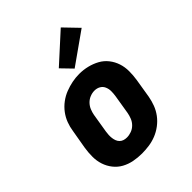

<svg xmlns="http://www.w3.org/2000/svg" viewBox="-223 -914 1046 1046"><g transform="rotate(-45 300.0 -391.5)"><path d="M256 8Q224 8 193 2Q162 -4 135.5 -18.5Q109 -33 90 -57Q71 -81 61.5 -110Q52 -139 52 -171Q52 -203 57 -235L76 -345Q80 -373 90 -399.5Q100 -426 117.5 -449.5Q135 -473 159 -491Q183 -509 210 -519.5Q237 -530 264.5 -535.5Q292 -541 320 -541Q352 -541 382.5 -533.5Q413 -526 439.5 -511.5Q466 -497 485 -473Q504 -449 513.5 -420Q523 -391 523 -359Q523 -327 518 -295L500 -185Q495 -157 485 -130.5Q475 -104 457.5 -80.5Q440 -57 416 -39Q392 -21 365.5 -10.5Q339 0 311 4Q283 8 256 8ZM259 -112Q277 -112 294.5 -118.5Q312 -125 325.5 -138.5Q339 -152 346 -169.5Q353 -187 356 -204L374 -314Q377 -333 377 -351Q377 -369 370 -385Q363 -401 348 -409.5Q333 -418 314 -418Q297 -418 279.5 -411Q262 -404 249 -390.5Q236 -377 229 -360Q222 -343 219 -326L201 -216Q199 -204 198.5 -191.5Q198 -179 199.5 -167.5Q201 -156 205 -145.5Q209 -135 217 -127Q225 -119 236 -115.5Q247 -112 259 -112ZM323 -579 263 -641 428 -791 507 -709Z"/></g></svg>

Font: Iosevka Slab HvExObl
Style: Regular
Weight: 900
Width: 7
Italic angle: -9°
Monospace: yes
Designer: Belleve Invis
Foundry: Belleve Invis
Version: Version 11.1.1; ttfautohint (v1.8.3)